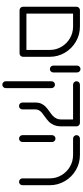

<svg xmlns="http://www.w3.org/2000/svg" viewBox="449 -1012 711 1649"><g transform="rotate(90 804.5 -187.5)"><path d="M37.8 -489.3H96.7V-29.6H37.8ZM467.8 -29.6H408.9V-259.3Q408.9 -313.7 381.9 -359.6Q354.8 -405.6 308.7 -432.6Q262.6 -459.6 208.1 -459.6H67.4Q55.2 -459.6 46.5 -468.3Q37.8 -477 37.8 -489.3Q37.8 -501.1 46.5 -509.8Q55.2 -518.5 67.4 -518.5H208.1Q278.5 -518.5 338.1 -483.5Q397.8 -448.5 432.8 -388.9Q467.8 -329.3 467.8 -259.3ZM37.8 -29.6Q37.8 -41.5 46.5 -50.2Q55.2 -58.9 67.4 -58.9H438.5Q450.7 -58.9 459.3 -50.2Q467.8 -41.5 467.8 -29.6Q467.8 -17.4 459.3 -8.7Q450.7 0 438.5 0H67.4Q55.2 0 46.5 -8.7Q37.8 -17.4 37.8 -29.6Z M543.3 -290V-493.7Q543.3 -505.9 552 -514.6Q560.7 -523.3 573 -523.3Q585.2 -523.3 593.7 -514.6Q602.2 -505.9 602.2 -493.7V-290Q602.2 -277.8 593.7 -269.1Q585.2 -260.4 573 -260.4Q560.7 -260.4 552 -269.1Q543.3 -277.8 543.3 -290Z M860.7 -24.4V-135.9Q860.7 -166.7 871.3 -188.5Q881.9 -210.4 896.9 -224.4Q911.9 -238.5 937 -256.3Q960.4 -272.6 974.1 -285Q987.8 -297.4 997 -315.7Q1006.3 -334.1 1006.3 -359.3V-489.3Q1006.3 -501.1 1015 -509.8Q1023.7 -518.5 1035.9 -518.5Q1047.8 -518.5 1056.5 -509.8Q1065.2 -501.1 1065.2 -489.3V-359.3Q1065.2 -320.4 1052.8 -293.3Q1040.4 -266.3 1023 -250Q1005.6 -233.7 977.8 -214.1Q957 -199.6 945.9 -189.8Q934.8 -180 927.2 -166.7Q919.6 -153.3 919.6 -135.9V-24.4Q919.6 -12.2 910.9 -3.7Q902.2 4.8 890.4 4.8Q878.1 4.8 869.4 -3.7Q860.7 -12.2 860.7 -24.4ZM677.8 118.5V-274.4Q677.8 -286.7 686.5 -295.4Q695.2 -304.1 707.4 -304.1Q719.6 -304.1 728.1 -295.4Q736.7 -286.7 736.7 -274.4V118.5Q736.7 130.7 728.1 139.4Q719.6 148.1 707.4 148.1Q695.2 148.1 686.5 139.4Q677.8 130.7 677.8 118.5ZM677.8 -489.3Q677.8 -501.1 686.5 -509.8Q695.2 -518.5 707.4 -518.5H1033.7Q1045.9 -518.5 1054.6 -509.8Q1063.3 -501.1 1063.3 -489.3Q1063.3 -477 1054.6 -468.3Q1045.9 -459.6 1033.7 -459.6H707.4Q695.2 -459.6 686.5 -468.3Q677.8 -477 677.8 -489.3Z M1140.7 -25.2V-278.9Q1140.7 -291.1 1149.4 -299.8Q1158.1 -308.5 1170.4 -308.5Q1182.6 -308.5 1191.1 -299.8Q1199.6 -291.1 1199.6 -278.9V-25.2Q1199.6 -13 1191.1 -4.3Q1182.6 4.4 1170.4 4.4Q1158.1 4.4 1149.4 -4.3Q1140.7 -13 1140.7 -25.2ZM1541.5 4.4Q1529.3 4.4 1520.6 -4.3Q1511.9 -13 1511.9 -25.2V-259.3Q1511.9 -313.7 1484.8 -359.6Q1457.8 -405.6 1411.7 -432.6Q1365.6 -459.6 1311.1 -459.6H1170.4Q1158.1 -459.6 1149.4 -468.3Q1140.7 -477 1140.7 -489.3Q1140.7 -501.1 1149.4 -509.8Q1158.1 -518.5 1170.4 -518.5H1311.1Q1381.5 -518.5 1441.1 -483.5Q1500.7 -448.5 1535.7 -388.9Q1570.7 -329.3 1570.7 -259.3V-25.2Q1570.7 -13 1562.2 -4.3Q1553.7 4.4 1541.5 4.4Z"/></g></svg>

Font: 26F Galaxy Hebrew Medium
Style: Regular
Weight: 500
Designer: C₂₉H₂₅N₃O₅
Version: Version 1.000